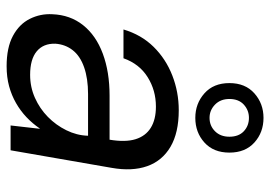

<svg xmlns="http://www.w3.org/2000/svg" viewBox="-138 -666 816 580"><g transform="rotate(90 270.0 -376.0)"><path d="M180 12Q124 12 88.5 -7Q53 -26 37 -58Q21 -90 23 -126Q25 -180 56 -219Q87 -258 142 -278.5Q197 -299 269 -299H402Q410 -347 400.5 -377.5Q391 -408 366 -423.5Q341 -439 302 -439Q253 -439 213 -414Q173 -389 156 -341H69Q85 -395 121.5 -432Q158 -469 208 -488.5Q258 -508 313 -508Q381 -508 423.5 -483Q466 -458 482 -412.5Q498 -367 487 -305L434 0H359L369 -88H368Q353 -66 334 -48Q315 -30 291.5 -16.5Q268 -3 240.5 4.5Q213 12 180 12ZM206 -59Q243 -59 275.5 -73.5Q308 -88 333 -112.5Q358 -137 373.5 -168.5Q389 -200 390 -233V-234H264Q217 -234 183 -222Q149 -210 131.5 -187.5Q114 -165 112 -135Q111 -99 135 -79Q159 -59 206 -59ZM336 -558Q293 -558 262 -585.5Q231 -613 231 -661Q231 -709 262 -736.5Q293 -764 336 -764Q380 -764 410.5 -736.5Q441 -709 441 -661Q441 -613 410.5 -585.5Q380 -558 336 -558ZM336 -601Q360 -601 376.5 -617.5Q393 -634 393 -661Q393 -689 376.5 -704.5Q360 -720 336 -720Q313 -720 296 -704.5Q279 -689 279 -661Q279 -634 296 -617.5Q313 -601 336 -601Z"/></g></svg>

Font: DM Sans 28pt
Style: Italic
Weight: 400
Italic angle: -10°
Version: Version 4.004;gftools[0.9.30]